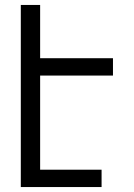

<svg xmlns="http://www.w3.org/2000/svg" viewBox="-20 -755 540 775"><path d="M64 0V-735H142V-520H436V-450H142V-70H390V0Z"/></svg>

Font: Moesevka
Style: Regular
Weight: 400
Monospace: yes
Designer: Belleve Invis
Foundry: Belleve Invis
Version: Version 32.5.0; ttfautohint (v1.8.4)